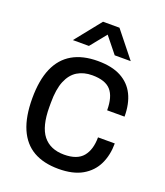

<svg xmlns="http://www.w3.org/2000/svg" viewBox="-136 -815 790 919"><g transform="rotate(20 259.5 -355.5)"><path d="M269.3 12Q193.3 12 141.5 -17.7Q89.8 -47.5 63.2 -108.7Q36.7 -169.9 36.7 -263Q36.7 -355.7 63.3 -416.7Q89.9 -477.6 142.3 -507.8Q194.7 -538 271.6 -538Q343.9 -538 390.2 -513.1Q436.5 -488.2 459.2 -442.2Q481.8 -396.2 481.8 -331.3H393.2Q393.2 -400.1 364.8 -432.4Q336.4 -464.7 269.6 -464.7Q226.3 -464.7 194.3 -445.3Q162.4 -425.8 145 -383.9Q127.7 -342.1 127.7 -273.1V-252.3Q127.7 -153.1 164.2 -107.2Q200.8 -61.3 271.4 -61.3Q337.9 -61.3 367.2 -96.7Q396.4 -132.1 396.4 -194.7H481.8Q481.8 -135.6 459.4 -88.8Q437.1 -42.1 390.1 -15Q343.1 12 269.3 12ZM124.1 -591 229.7 -723H313.4L418.8 -591H337.2L249.5 -700.1L293.5 -699.6L205.8 -591Z"/></g></svg>

Font: Archivo Variable SemiBold
Style: Regular
Weight: 600
Designer: Hector Gatti
Foundry: Omnibus-Type
Version: Version 2.001